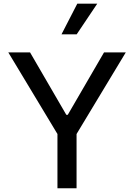

<svg xmlns="http://www.w3.org/2000/svg" viewBox="-20 -1008 718 1028"><path d="M287.6 -290.5V0H389.9V-290.5L653.4 -727.3H536.9L343 -393.5H334.9L141 -727.3H24.5ZM309.3 -824.2H390.6L500.7 -988.3H393.8Z"/></svg>

Font: Inter 465
Style: Regular
Weight: 400
Designer: Rasmus Andersson
Foundry: rsms
Version: Version 3.019;Glyphs 3.1.2 (3151)